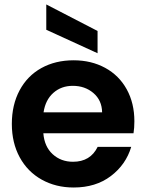

<svg xmlns="http://www.w3.org/2000/svg" viewBox="-20 -834 657 863"><path d="M33.2 -276.9Q33.2 -362.8 68.1 -428Q103 -493.2 166 -528.1Q229 -563 311 -563Q390.1 -563 452.6 -529.1Q515.1 -495.1 549.6 -432.6Q584 -370.1 584 -289.1Q584 -258.8 580.1 -234.9H174.8Q179.7 -174.8 216.8 -140.9Q253.9 -106.9 308.1 -106.9Q386.2 -106.9 418.9 -173.8H569.8Q545.9 -93.8 478 -42.5Q410.2 8.8 311 8.8Q231 8.8 167.5 -26.6Q104 -62 68.6 -127Q33.2 -191.9 33.2 -276.9ZM175.8 -329.1H439Q438 -383.3 399.9 -415.8Q361.8 -448.2 307.1 -448.2Q255.4 -448.2 219.7 -416.5Q184.1 -384.8 175.8 -329.1ZM188 -700.2V-814L418.5 -694.8V-594.7Z"/></svg>

Font: Poppins SemiBold
Style: Regular
Weight: 600
Designer: Ninad Kale (Devanagari), Jonny Pinhorn (Latin)
Foundry: Indian Type Foundry
Version: 4.004